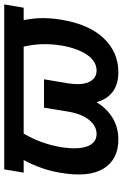

<svg xmlns="http://www.w3.org/2000/svg" viewBox="149 -736 596 935"><g transform="rotate(-90 447.5 -268.0)"><path d="M894 -545.9 877.9 -451.2H817.4Q835.4 -366.7 820.3 -272.9Q798.3 -134.3 730 -62.3Q661.6 9.8 564 9.8Q504.4 9.8 468 -18.1Q431.6 -45.9 418 -96.7Q387.2 -45.9 341.3 -18.1Q295.4 9.8 236.3 9.8Q138.7 9.8 94.5 -62.3Q50.3 -134.3 74.2 -272.9Q89.8 -366.2 136.2 -451.2H74.7L90.8 -545.9ZM264.6 -451.2Q236.8 -401.9 221.7 -358.2Q206.5 -314.5 199.2 -270.5Q186 -189 202.6 -142.6Q219.2 -96.2 263.2 -96.2Q301.8 -96.2 331.5 -132.6Q361.3 -168.9 372.6 -238.3L391.1 -352.1H529.3L510.3 -238.3Q499 -168.9 516.4 -132.6Q533.7 -96.2 572.3 -96.2Q616.7 -96.2 648.7 -142.6Q680.7 -189 694.3 -270.5Q701.2 -314.5 700.4 -358.2Q699.7 -401.9 688.5 -451.2Z"/></g></svg>

Font: Inter Semi Bold
Style: Italic
Weight: 600
Italic angle: -9.39999°
Designer: Rasmus Andersson
Foundry: rsms
Version: Version 4.000;git-3c8e0fc